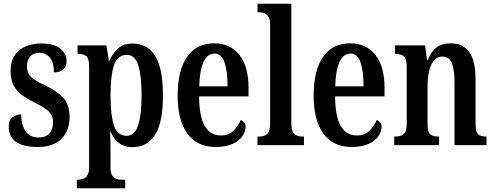

<svg xmlns="http://www.w3.org/2000/svg" viewBox="-20 -780 2656 1032"><path d="M184 10Q103 10 65 -18Q27 -46 27 -98Q27 -135 47.5 -150Q68 -165 94 -165Q94 -108 117.5 -74.5Q141 -41 186 -41Q227 -41 246 -63Q265 -85 265 -123Q265 -158 244 -179Q223 -200 173 -225Q126 -248 96 -271Q66 -294 51.5 -324Q37 -354 37 -398Q37 -471 82 -508.5Q127 -546 201 -546Q272 -546 305 -518Q338 -490 338 -452Q338 -423 321 -407Q304 -391 270 -391Q270 -443 248.5 -469.5Q227 -496 191 -496Q160 -496 142.5 -477Q125 -458 125 -425Q125 -387 146.5 -366.5Q168 -346 223 -321Q286 -291 320 -254.5Q354 -218 354 -151Q354 -77 310 -33.5Q266 10 184 10Z M393 232V186H401Q414 186 427.5 181Q441 176 450 161.5Q459 147 459 117V-421Q459 -466 444 -478Q429 -490 405 -490H397V-536H552L565 -455H569Q586 -495 615.5 -520.5Q645 -546 692 -546Q772 -546 814 -479.5Q856 -413 856 -268Q856 -123 814 -56Q772 11 690 11Q647 11 619.5 -11Q592 -33 575 -71H571Q573 -49 573.5 -20Q574 9 574 42V119Q574 149 583 163Q592 177 605.5 181.5Q619 186 632 186H653V232ZM661 -50Q704 -50 722.5 -106.5Q741 -163 741 -270Q741 -374 723 -429.5Q705 -485 662 -485Q610 -485 592 -427.5Q574 -370 574 -270Q574 -163 592 -106.5Q610 -50 661 -50Z M1139 10Q1039 10 987 -62Q935 -134 935 -264Q935 -405 986.5 -476Q1038 -547 1131 -547Q1217 -547 1266.5 -485.5Q1316 -424 1316 -305V-262H1050Q1051 -154 1080.5 -103Q1110 -52 1166 -52Q1208 -52 1234 -76.5Q1260 -101 1274 -135Q1285 -131 1292.5 -122Q1300 -113 1300 -97Q1300 -74 1283.5 -49Q1267 -24 1231.5 -7Q1196 10 1139 10ZM1203 -316Q1203 -396 1187 -444Q1171 -492 1133 -492Q1095 -492 1074 -446.5Q1053 -401 1051 -316Z M1364 0V-46H1374Q1400 -46 1416 -60Q1432 -74 1432 -119V-649Q1432 -677 1422.5 -691Q1413 -705 1399.5 -709.5Q1386 -714 1374 -714H1364V-760H1546V-119Q1546 -74 1562 -60Q1578 -46 1605 -46H1614V0Z M1870 10Q1770 10 1718 -62Q1666 -134 1666 -264Q1666 -405 1717.5 -476Q1769 -547 1862 -547Q1948 -547 1997.5 -485.5Q2047 -424 2047 -305V-262H1781Q1782 -154 1811.5 -103Q1841 -52 1897 -52Q1939 -52 1965 -76.5Q1991 -101 2005 -135Q2016 -131 2023.5 -122Q2031 -113 2031 -97Q2031 -74 2014.5 -49Q1998 -24 1962.5 -7Q1927 10 1870 10ZM1934 -316Q1934 -396 1918 -444Q1902 -492 1864 -492Q1826 -492 1805 -446.5Q1784 -401 1782 -316Z M2099 0V-46H2105Q2132 -46 2149 -58Q2166 -70 2166 -117V-423Q2166 -467 2149.5 -478.5Q2133 -490 2107 -490H2103V-536H2265L2275 -458H2279Q2298 -504 2327 -525.5Q2356 -547 2404 -547Q2468 -547 2502 -500.5Q2536 -454 2536 -352V-117Q2536 -71 2550 -58.5Q2564 -46 2591 -46H2595V0H2423V-340Q2423 -403 2409 -439.5Q2395 -476 2358 -476Q2328 -476 2310.5 -453Q2293 -430 2285.5 -393.5Q2278 -357 2278 -316V-112Q2278 -69 2293.5 -57.5Q2309 -46 2336 -46H2340V0Z"/></svg>

Font: Noto Serif Thai ExtraCondensed SemiBold
Style: Regular
Weight: 600
Width: 2
Designer: Monotype Design Team
Foundry: Monotype Imaging Inc.
Version: Version 2.001; ttfautohint (v1.8.4.7-5d5b)